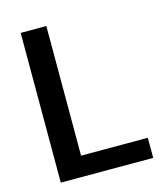

<svg xmlns="http://www.w3.org/2000/svg" viewBox="-106 -784 760 867"><g transform="rotate(-15 274.5 -350.0)"><path d="M71 0V-700H191V-94H503V0Z"/></g></svg>

Font: DM Sans SemiBold
Style: Regular
Weight: 600
Designer: Colophon Foundry, Jonny Pinhorn
Foundry: Colophon Foundry
Version: Version 4.004; ttfautohint (v1.8.4.7-5d5b)